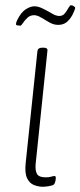

<svg xmlns="http://www.w3.org/2000/svg" viewBox="-20 -707 307 733"><path d="M143 6Q127 6 110 -0.5Q93 -7 83.5 -26.5Q74 -46 78 -84L123 -513Q125 -525 142 -525H146Q163 -525 161 -513L116 -80Q114 -55 121.5 -42.5Q129 -30 154 -30Q168 -30 175.5 -32.5Q183 -35 188 -35Q193 -35 193 -28Q193 -21 191 -13.5Q189 -6 186 -3Q182 1 168 3.5Q154 6 143 6ZM58 -609Q53 -609 47 -610Q41 -611 41 -615Q41 -621 46 -631Q61 -661 79 -672Q97 -683 111 -683Q126 -683 144 -674Q162 -665 178 -655.5Q194 -646 206 -646Q220 -646 228 -656.5Q236 -667 241.5 -677Q247 -687 251 -687Q256 -687 261.5 -683.5Q267 -680 267 -677Q267 -674 263.5 -665.5Q260 -657 256 -649Q245 -630 232.5 -621Q220 -612 202 -612Q185 -612 168.5 -621.5Q152 -631 137 -640Q122 -649 110 -649Q95 -649 84.5 -639Q74 -629 67.5 -619Q61 -609 58 -609Z"/></svg>

Font: Asap Condensed Condensed Thin
Style: Italic
Weight: 100
Width: 3
Italic angle: -6°
Designer: Pablo Cosgaya
Foundry: Omnibus-Type
Version: Version 3.001; ttfautohint (v1.8.4.7-5d5b)